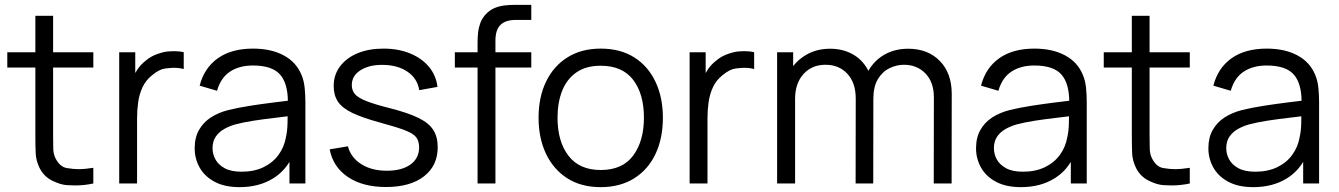

<svg xmlns="http://www.w3.org/2000/svg" viewBox="-20 -755 5508 790"><path d="M364 0Q326.5 8 289.5 8Q282 8 256 6.8Q230 5.5 195.2 -11.5Q160.5 -28.5 142.5 -64.5Q128 -94.5 126.8 -125.2Q125.5 -156 125.5 -195.5V-477H10V-540H125.5V-690H198.5V-540H364V-477H198.5V-198.5Q198.5 -164.5 199.2 -141.8Q200 -119 209.5 -101.5Q227.5 -68 255 -63.5Q282.5 -59 301.5 -59Q329.5 -59 364 -64.5Z M470.5 0V-540H536.5V-454.5Q541.5 -463.5 547 -471.5Q561.5 -491.5 578.5 -504.5Q599.5 -523 627.5 -532.8Q655.5 -542.5 673 -543.5Q690.5 -544.5 696.5 -544.5Q718 -544.5 736 -540V-471Q717 -476 695 -476Q683.5 -476 660 -473.2Q636.5 -470.5 607 -446.5Q580 -425.5 566.5 -396.2Q553 -367 548.5 -334.2Q544 -301.5 544 -269.5V0Z M965.5 15Q904.5 15 863.2 -7Q822 -29 801.5 -65.5Q781 -102 781 -145Q781 -189 798.8 -220.2Q816.5 -251.5 847.2 -271.5Q878 -291.5 918.5 -302Q959.5 -312 1009.2 -319.8Q1059 -327.5 1107 -333.5Q1138 -337 1164.5 -340.5Q1163.5 -411.5 1133.5 -447Q1101 -485.5 1020.5 -485.5Q965 -485.5 926.8 -460.5Q888.5 -435.5 873 -381.5L801.5 -402.5Q820 -475 876 -515Q932 -555 1021.5 -555Q1095.5 -555 1147.2 -527.2Q1199 -499.5 1220.5 -447Q1230.5 -423.5 1233.5 -394.5Q1236.5 -365.5 1236.5 -335.5V0H1171V-89Q1145.5 -47 1104.5 -21.5Q1046.5 15 965.5 15ZM974 -48.5Q1025.5 -48.5 1064 -67Q1102.5 -85.5 1126 -117.8Q1149.5 -150 1156.5 -190.5Q1162.5 -216.5 1163 -248Q1163.5 -264.5 1163.5 -276.5Q1138 -273 1110 -270Q1066.5 -265 1024.2 -258.5Q982 -252 948 -243Q925 -236.5 903.5 -224.8Q882 -213 868.2 -193.5Q854.5 -174 854.5 -145Q854.5 -121.5 866.2 -99.5Q878 -77.5 904.2 -63Q930.5 -48.5 974 -48.5Z M1568 14.5Q1473 14.5 1411.8 -26.5Q1350.5 -67.5 1336.5 -140.5L1411.5 -153Q1423.5 -107 1466.2 -79.8Q1509 -52.5 1572 -52.5Q1633.5 -52.5 1669 -78.2Q1704.5 -104 1704.5 -148.5Q1704.5 -173.5 1693.2 -189.2Q1682 -205 1647.5 -218.5Q1613 -232 1544.5 -250.5Q1471 -270.5 1429.5 -290.5Q1388 -310.5 1370.5 -336.8Q1353 -363 1353 -401Q1353 -447 1379 -481.8Q1405 -516.5 1451 -535.8Q1497 -555 1558 -555Q1619 -555 1667.2 -535.2Q1715.5 -515.5 1745 -480Q1774.5 -444.5 1780 -397.5L1705 -384Q1697.5 -431.5 1657.8 -459.2Q1618 -487 1557 -488Q1553.5 -488 1550 -488Q1497.5 -488 1462.5 -465.5Q1427.5 -443 1427.5 -404.5Q1427.5 -383 1440.5 -367.8Q1453.5 -352.5 1487.8 -339Q1522 -325.5 1585.5 -309.5Q1660 -290.5 1702.5 -269.5Q1745 -248.5 1763 -220Q1781 -191.5 1781 -149.5Q1781 -73 1724.2 -29.2Q1667.5 14.5 1568 14.5Z M1945 0V-477H1851.5V-540H1945V-580Q1945 -601 1947.2 -621.5Q1949.5 -642 1956.5 -660.8Q1963.5 -679.5 1978.5 -696Q1995 -713.5 2014.5 -721.8Q2034 -730 2055.2 -732.5Q2076.5 -735 2097 -735H2166V-673H2102Q2060 -673 2039.2 -652.5Q2018.5 -632 2018.5 -588V-540H2166V-477H2018.5V0Z M2451.5 15Q2371 15 2314 -21.5Q2257 -58 2226.5 -122.5Q2196 -187 2196 -270.5Q2196 -355.5 2227 -419.5Q2258 -483.5 2315.2 -519.2Q2372.5 -555 2451.5 -555Q2532.5 -555 2589.8 -518.8Q2647 -482.5 2677.2 -418.2Q2707.5 -354 2707.5 -270.5Q2707.5 -185.5 2677 -121.2Q2646.5 -57 2589 -21Q2531.5 15 2451.5 15ZM2451.5 -55.5Q2541.5 -55.5 2585.5 -115.2Q2629.5 -175 2629.5 -270.5Q2629.5 -368.5 2585.2 -426.5Q2541 -484.5 2451.5 -484.5Q2391 -484.5 2351.8 -457.2Q2312.5 -430 2293.2 -381.8Q2274 -333.5 2274 -270.5Q2274 -173 2319 -114.2Q2364 -55.5 2451.5 -55.5Z M2817.5 0V-540H2883.5V-454.5Q2888.5 -463.5 2894 -471.5Q2908.5 -491.5 2925.5 -504.5Q2946.5 -523 2974.5 -532.8Q3002.5 -542.5 3020 -543.5Q3037.5 -544.5 3043.5 -544.5Q3065 -544.5 3083 -540V-471Q3064 -476 3042 -476Q3030.5 -476 3007 -473.2Q2983.5 -470.5 2954 -446.5Q2927 -425.5 2913.5 -396.2Q2900 -367 2895.5 -334.2Q2891 -301.5 2891 -269.5V0Z M3822 0 3822.5 -354.5Q3822.5 -417 3787.8 -452.8Q3753 -488.5 3699.5 -488.5Q3669 -488.5 3640 -474.5Q3611 -460.5 3592.2 -429.5Q3573.5 -398.5 3573.5 -348.5L3573 0H3500.5L3501 -349.5Q3501 -414 3466.8 -451.2Q3432.5 -488.5 3376.5 -488.5Q3320.5 -488.5 3286 -450.2Q3251.5 -412 3251.5 -348.5V0H3177.5V-540H3243.5V-483Q3266 -512 3299 -530.5Q3341.5 -554.5 3395.5 -554.5Q3447 -554.5 3487.2 -532.5Q3527.5 -510.5 3550.5 -468.5Q3552 -466 3553 -463.5Q3577.5 -506.5 3619.5 -530.5Q3662.5 -554.5 3716.5 -554.5Q3798 -554.5 3847 -504.2Q3896 -454 3896 -368.5L3895.5 0Z M4180.5 15Q4119.5 15 4078.2 -7Q4037 -29 4016.5 -65.5Q3996 -102 3996 -145Q3996 -189 4013.8 -220.2Q4031.5 -251.5 4062.2 -271.5Q4093 -291.5 4133.5 -302Q4174.5 -312 4224.2 -319.8Q4274 -327.5 4322 -333.5Q4353 -337 4379.5 -340.5Q4378.5 -411.5 4348.5 -447Q4316 -485.5 4235.5 -485.5Q4180 -485.5 4141.8 -460.5Q4103.5 -435.5 4088 -381.5L4016.5 -402.5Q4035 -475 4091 -515Q4147 -555 4236.5 -555Q4310.5 -555 4362.2 -527.2Q4414 -499.5 4435.5 -447Q4445.5 -423.5 4448.5 -394.5Q4451.5 -365.5 4451.5 -335.5V0H4386V-89Q4360.5 -47 4319.5 -21.5Q4261.5 15 4180.5 15ZM4189 -48.5Q4240.5 -48.5 4279 -67Q4317.5 -85.5 4341 -117.8Q4364.5 -150 4371.5 -190.5Q4377.5 -216.5 4378 -248Q4378.5 -264.5 4378.5 -276.5Q4353 -273 4325 -270Q4281.5 -265 4239.2 -258.5Q4197 -252 4163 -243Q4140 -236.5 4118.5 -224.8Q4097 -213 4083.2 -193.5Q4069.5 -174 4069.5 -145Q4069.5 -121.5 4081.2 -99.5Q4093 -77.5 4119.2 -63Q4145.5 -48.5 4189 -48.5Z M4875.5 0Q4838 8 4801 8Q4793.5 8 4767.5 6.8Q4741.5 5.5 4706.8 -11.5Q4672 -28.5 4654 -64.5Q4639.5 -94.5 4638.2 -125.2Q4637 -156 4637 -195.5V-477H4521.5V-540H4637V-690H4710V-540H4875.5V-477H4710V-198.5Q4710 -164.5 4710.8 -141.8Q4711.5 -119 4721 -101.5Q4739 -68 4766.5 -63.5Q4794 -59 4813 -59Q4841 -59 4875.5 -64.5Z M5136.5 15Q5075.5 15 5034.2 -7Q4993 -29 4972.5 -65.5Q4952 -102 4952 -145Q4952 -189 4969.8 -220.2Q4987.5 -251.5 5018.2 -271.5Q5049 -291.5 5089.5 -302Q5130.5 -312 5180.2 -319.8Q5230 -327.5 5278 -333.5Q5309 -337 5335.5 -340.5Q5334.5 -411.5 5304.5 -447Q5272 -485.5 5191.5 -485.5Q5136 -485.5 5097.8 -460.5Q5059.5 -435.5 5044 -381.5L4972.5 -402.5Q4991 -475 5047 -515Q5103 -555 5192.5 -555Q5266.5 -555 5318.2 -527.2Q5370 -499.5 5391.5 -447Q5401.5 -423.5 5404.5 -394.5Q5407.5 -365.5 5407.5 -335.5V0H5342V-89Q5316.5 -47 5275.5 -21.5Q5217.5 15 5136.5 15ZM5145 -48.5Q5196.5 -48.5 5235 -67Q5273.5 -85.5 5297 -117.8Q5320.5 -150 5327.5 -190.5Q5333.5 -216.5 5334 -248Q5334.5 -264.5 5334.5 -276.5Q5309 -273 5281 -270Q5237.5 -265 5195.2 -258.5Q5153 -252 5119 -243Q5096 -236.5 5074.5 -224.8Q5053 -213 5039.2 -193.5Q5025.5 -174 5025.5 -145Q5025.5 -121.5 5037.2 -99.5Q5049 -77.5 5075.2 -63Q5101.5 -48.5 5145 -48.5Z"/></svg>

Font: Cns Manrope
Style: Regular
Weight: 400
Designer: Mikhail Sharanda
Foundry: Mikhail Sharanda
Version: Version 4.504